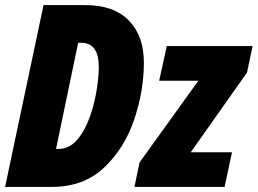

<svg xmlns="http://www.w3.org/2000/svg" viewBox="-25 -734 1012 754"><path d="M-5 0H178Q304 0 384 -76Q464 -152 502 -264.5Q540 -377 540 -488Q540 -593 481 -653.5Q422 -714 310 -714H146ZM195 -149 282 -566H294Q363 -566 363 -470Q363 -434 354.5 -380Q346 -326 327 -273Q308 -220 277.5 -184.5Q247 -149 203 -149ZM503 0 523 -96 754 -417H600L630 -553H967L945 -449L724 -136H886L857 0Z"/></svg>

Font: Noto Sans Display Condensed Black
Style: Italic
Weight: 900
Width: 3
Italic angle: -192°
Designer: Monotype Design Team
Foundry: Monotype Imaging Inc.
Version: Version 1.900